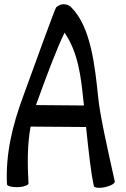

<svg xmlns="http://www.w3.org/2000/svg" viewBox="-20 -871 596 910"><path d="M115 -2C110 -93 109 -183 125 -271L388 -269C399 -161 411 -50 425 11C427 19 450 22 478 16C505 10 526 -2 524 -11C495 -142 454 -322 446 -404C430 -558 411 -743 318 -836C309 -845 296 -851 282 -851C268 -851 256 -845 246 -836C241 -831 141 -556 89 -412C40 -279 6 -144 13 2C13 11 37 17 65 16C93 15 116 6 115 -2ZM156 -388C196 -499 248 -639 286 -716C350 -623 364 -508 375 -396C376 -388 377 -379 378 -371L151 -373C152 -378 154 -383 156 -388Z"/></svg>

Font: Nupuram Condensed Medium
Style: Regular
Weight: 500
Width: 3
Designer: Santhosh Thottingal (santhosh.thottingal@gmail.com)
Foundry: SMC
Version: Version 1.000